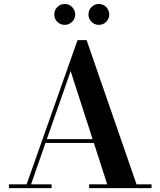

<svg xmlns="http://www.w3.org/2000/svg" viewBox="-20 -972 829 992"><path d="M427.5 -764.5 685.5 -19.5H763V0H440.5V-19.5H534L465 -233.5H215L140.5 -19.5H246.5V0H26V-19.5H117.5L380.5 -764.5ZM345 -604.5 222 -253H458.5ZM490.5 -843.5Q468.5 -843.5 452.8 -859.2Q437 -875 437 -897Q437 -919.5 452.8 -935.5Q468.5 -951.5 490.5 -951.5Q513 -951.5 528.8 -935.5Q544.5 -919.5 544.5 -897Q544.5 -875 528.8 -859.2Q513 -843.5 490.5 -843.5ZM314.5 -843.5Q292 -843.5 276.2 -859.2Q260.5 -875 260.5 -897Q260.5 -919.5 276.2 -935.5Q292 -951.5 314.5 -951.5Q336.5 -951.5 352.5 -935.5Q368.5 -919.5 368.5 -897Q368.5 -875 352.5 -859.2Q336.5 -843.5 314.5 -843.5Z"/></svg>

Font: Bodoni Moda SemiBold
Style: Regular
Weight: 600
Designer: Owen Earl
Foundry: indestructible type
Version: Version 2.005; ttfautohint (v1.8.4.7-5d5b)